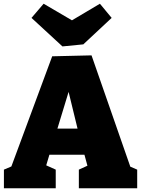

<svg xmlns="http://www.w3.org/2000/svg" viewBox="-20 -1010 758 1030"><path d="M279 -100V0H1V-100L41 -117L260 -708L471 -713L679 -116L716 -100V0H403V-100L449 -121L433 -180H245L228 -123ZM288 -320H396L348 -517ZM516 -990 579 -914 427 -772 315 -761 149 -914 214 -990 366 -901Z"/></svg>

Font: Bitter Black
Style: Regular
Weight: 900
Designer: Sol Matas, and Bitter project Authors
Foundry: Sol Matas
Version: Version 2.001